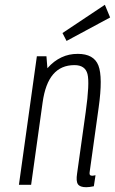

<svg xmlns="http://www.w3.org/2000/svg" viewBox="-20 -772 480 802"><path d="M291 -500Q336 -500 345.5 -462.5Q355 -425 338 -304L302 -47Q297 -15 305.5 -2.5Q314 10 340 10Q347 10 354.5 9Q362 8 372 6L379 -40Q369 -38 367 -38Q357 -38 355 -42.5Q353 -47 355 -57L392 -322Q410 -450 391 -498.5Q372 -547 305 -547Q286 -547 269.5 -543.5Q253 -540 237 -532.5Q221 -525 206.5 -514Q192 -503 178 -487L174 -537H134L59 0H110L158 -344Q169 -423 202 -461.5Q235 -500 291 -500ZM258 -601 440 -699 418 -752 241 -634Z"/></svg>

Font: Secuela ExtLt
Style: Italic
Weight: 200
Italic angle: -8°
Designer: Fernando Haro
Foundry: deFharo
Version: Version 1.704